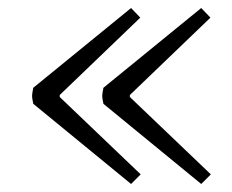

<svg xmlns="http://www.w3.org/2000/svg" viewBox="-20 -480 579 479"><path d="M505 -436 304 -243V-238L506 -45L482 -21L238 -221Q235 -235 235 -240.5Q235 -246 238 -261L482 -460ZM330 -436 129 -243V-238L331 -45L307 -21L63 -221Q60 -235 60 -240.5Q60 -246 63 -261L307 -460Z"/></svg>

Font: Karma Variable Light
Style: Regular
Weight: 300
Designer: Joana Correia
Foundry: Indian Type Foundry
Version: Version 3.000